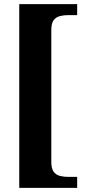

<svg xmlns="http://www.w3.org/2000/svg" viewBox="-20 -780 471 928"><path d="M73 128V-760H353V-707H310Q288 -707 269 -702Q250 -697 239 -682Q228 -667 228 -635V3Q228 34 239 49.5Q250 65 269 70Q288 75 310 75H353V128Z"/></svg>

Font: Noto Serif Bengali Black
Style: Regular
Weight: 900
Version: Version 2.003